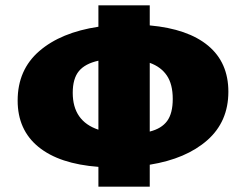

<svg xmlns="http://www.w3.org/2000/svg" viewBox="-20 -688 918 718"><path d="M540 -72V10H348V-64Q202 -75 124 -138.5Q46 -202 46 -312Q46 -427 127 -497Q208 -567 348 -588V-668H540V-593Q683 -580 758.5 -517Q834 -454 834 -345Q834 -233 755 -163.5Q676 -94 540 -72ZM348 -203V-461Q298 -450 275 -422Q252 -394 252 -341Q252 -235 348 -203ZM626 -318Q626 -373 604 -405.5Q582 -438 540 -453V-196Q584 -207 605 -235.5Q626 -264 626 -318Z"/></svg>

Font: Ysabeau Heavy
Style: Regular
Weight: 800
Designer: Christian Thalmann (Catharsis Fonts)
Version: Version 0.003